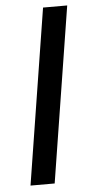

<svg xmlns="http://www.w3.org/2000/svg" viewBox="-52 -736 358 768"><g transform="rotate(-5 127.0 -352.5)"><path d="M39 0 151 -705H248L136 0Z"/></g></svg>

Font: Nunito Sans 10pt Condensed SemiBold
Style: Italic
Weight: 600
Width: 3
Italic angle: -9°
Designer: Vernon Adams
Foundry: Vernon Adams
Version: Version 3.101;gftools[0.9.27]